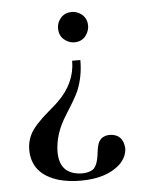

<svg xmlns="http://www.w3.org/2000/svg" viewBox="-47 -468 569 683"><g transform="rotate(-5 237.5 -126.5)"><path d="M220.7 -253.9Q220.7 -173.8 155.3 -111.3Q144.5 -100.6 122.1 -82Q68.4 -36.1 53.7 -5.9Q41 19.5 41 47.9Q41 135.7 136.7 164.1Q171.9 173.8 213.9 173.8Q305.7 173.8 354.5 129.9Q380.9 104.5 381.8 72.3Q377.9 22.5 332 20.5Q293.9 20.5 286.1 57.6Q284.2 64.5 282.2 81.1Q277.3 126 259.8 138.7Q245.1 148.4 220.7 148.4Q141.6 146.5 140.6 66.4Q140.6 2 181.6 -62.5Q220.7 -124 229.5 -145.5Q250 -194.3 250 -253.9ZM180.7 -373Q180.7 -338.9 210.9 -324.2Q222.7 -318.4 234.4 -318.4Q267.6 -318.4 282.2 -348.6Q288.1 -361.3 288.1 -373Q288.1 -407.2 256.8 -421.9Q246.1 -426.8 234.4 -426.8Q200.2 -426.8 185.5 -395.5Q180.7 -384.8 180.7 -373Z"/></g></svg>

Font: Abhaya Libre Medium
Style: Regular
Weight: 500
Designer: Pushpananda Ekanayake, Sol Matas, Pathum Egodawatta
Foundry: Mooniak
Version: Version 1.050 ; ttfautohint (v1.6)